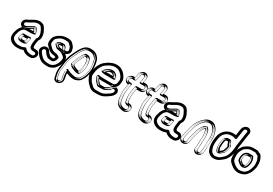

<svg xmlns="http://www.w3.org/2000/svg" viewBox="51 -1925 4759 3342"><g transform="rotate(30 2430.5 -254.5)"><path d="M300 -77C315 -88 313 -94 314 -98C319 -112 326 -135 328 -149L335 -191C337 -202 332 -218 311 -216C285 -213 269 -212 267 -212H189C178 -212 166 -204 162 -195C151 -172 144 -154 142 -137L138 -113C137 -107 139 -102 142 -97C151 -78 171 -69 191 -64C198 -62 204 -61 211 -61L256 -62C270 -62 286 -69 300 -77ZM189 -121 192 -137C193 -142 195 -149 200 -162H259C264 -162 268 -162 281 -163L278 -149C277 -142 273 -124 269 -114L263 -112L218 -111C206 -111 191 -119 189 -121ZM534 7C532 23 513 42 500 42H465C453 42 434 39 410 31C395 26 381 18 370 7C360 -4 346 -28 323 -16C292 0 267 7 249 7L201 8C172 8 144 -1 116 -18C74 -45 63 -74 71 -126C73 -140 78 -153 81 -165C90 -201 105 -229 127 -252C152 -278 169 -281 209 -281H261C292 -281 308 -282 333 -287C342 -289 382 -287 368 -325C368 -326 367 -329 366 -333C363 -350 355 -356 349 -374C345 -387 337 -399 326 -412C322 -417 315 -419 309 -419C299 -419 282 -417 274 -412C257 -402 247 -398 219 -381C181 -358 179 -357 144 -345C122 -338 106 -351 103 -366C98 -389 119 -404 134 -410L147 -415C157 -418 163 -423 175 -430L201 -445C228 -462 248 -472 258 -476C305 -494 357 -493 378 -466C391 -449 408 -424 414 -407C418 -396 424 -388 428 -376C438 -342 454 -290 420 -254C416 -250 413 -243 412 -238L400 -153C396 -123 398 -113 400 -88C403 -50 434 -27 479 -27H505C523 -27 537 -12 534 7ZM308 -333C301 -347 301 -355 292 -368C276 -360 254 -347 227 -331H268C292 -331 293 -331 308 -333ZM584 7C591 -39 558 -77 512 -77H487C478 -77 476 -79 465 -81C457 -83 452 -93 451 -100C449 -124 446 -123 450 -153L461 -230C482 -256 493 -286 491 -317C491 -323 490 -331 490 -339C490 -357 481 -382 477 -396C473 -408 466 -418 462 -430C453 -453 436 -480 419 -501C405 -518 386 -528 362 -533C294 -550 233 -520 179 -487L153 -471C143 -465 142 -464 136 -462L122 -456C102 -449 81 -435 68 -415C31 -360 63 -307 105 -295C70 -264 44 -220 32 -170C29 -156 23 -141 21 -126C11 -55 32 -8 85 26C119 47 155 58 194 58L242 57C267 57 294 50 323 37C326 40 329 42 333 45C358 70 410 92 457 92H492C535 92 578 50 584 7ZM286 -98 289 -101C289 -102 290 -104 291 -107C296 -120 302 -142 304 -153L309 -191C285 -189 272 -187 267 -187H189C188 -187 185 -185 185 -184C174 -162 168 -145 166 -133L163 -110L164 -109L165 -107C168 -100 179 -93 198 -88H199C205 -86 204 -86 211 -86L256 -87C262 -87 274 -91 286 -98ZM173 -102 163 -111 167 -140C168 -148 171 -158 177 -172L183 -187H259C263 -187 265 -187 278 -188L310 -191L303 -145C301 -134 296 -117 292 -105L289 -95L279 -91C275 -89 271 -88 269 -88C-190 23 267 -87 267 -87L218 -86C195 -87 181 -96 173 -102ZM559 11C564 -22 539 -52 505 -52H479C443 -52 427 -68 425 -91C423 -117 421 -121 425 -149L437 -234C437 -235 438 -236 438 -236C484 -285 461 -352 452 -383C447 -400 439 -409 437 -416C429 -438 412 -464 397 -482C364 -523 299 -518 249 -499C236 -494 216 -484 188 -467L162 -451C150 -444 147 -441 140 -439H139L125 -433C107 -426 70 -403 79 -361C85 -333 115 -309 152 -321C188 -333 194 -337 231 -359C258 -375 268 -378 287 -390C289 -391 302 -394 308 -394C317 -383 322 -375 325 -366C333 -341 340 -338 342 -329C343 -323 344 -321 345 -317V-314C340 -313 336 -314 327 -312C305 -307 292 -306 261 -306H209C168 -306 139 -301 109 -270C84 -244 66 -211 56 -171C53 -160 48 -147 46 -130C38 -72 53 -29 103 3C135 23 166 33 201 33L249 32C275 32 302 23 335 6C338 8 344 16 353 25C367 39 383 49 402 55C428 63 449 67 465 67H500C531 67 555 38 559 11ZM331 -344C327 -353 325 -364 313 -382L300 -400L280 -390C264 -381 241 -369 214 -353L135 -306H268C292 -306 297 -306 311 -308L347 -312ZM559 4C554 35 520 67 492 67H457C417 67 369 47 350 28V27L349 26C345 23 344 22 341 19L329 7L313 14C286 26 263 32 242 32L194 33C159 33 128 23 98 4C53 -25 37 -59 46 -122C48 -134 52 -149 56 -164C67 -210 90 -249 121 -277L155 -307L112 -319C107 -320 102 -323 98 -326C78 -339 66 -366 89 -401C99 -416 115 -428 130 -433L145 -439C152 -442 157 -444 166 -450L192 -465C246 -498 300 -523 357 -509C378 -504 389 -497 399 -485C415 -465 431 -440 438 -421C444 -405 451 -396 453 -389C458 -374 465 -350 465 -338C465 -329 466 -323 466 -316C467 -291 460 -267 442 -246L437 -240L425 -157C421 -126 424 -118 426 -98C427 -89 430 -80 435 -73C440 -66 447 -59 460 -56C467 -55 474 -52 487 -52H512C515 -52 517 -51 519 -51C545 -47 563 -25 559 4ZM265 -93C272 -99 266 -93 270 -103C275 -117 282 -139 284 -151L289 -189C279 -188 277 -187 267 -187H205C195 -165 189 -149 187 -135L183 -111C183 -108 183 -106 184 -105L185 -104L186 -103C191 -92 197 -90 211 -86H212L252 -87C255 -88 259 -90 265 -93ZM152 -108 143 -115 147 -138C148 -145 150 -155 156 -168L164 -187H259L273 -188L330 -193L323 -147C322 -137 317 -120 313 -109L310 -100L297 -94C290 -91 284 -90 281 -89C278 -88 276 -88 273 -87L218 -86H216C175 -87 159 -102 152 -108ZM579 9C582 -9 575 -27 550 -41C540 -47 524 -52 505 -52H479C470 -52 448 -57 445 -90C443 -116 441 -122 445 -151L457 -236C457 -238 460 -242 460 -242C497 -281 488 -326 479 -359C477 -367 475 -374 473 -380C468 -395 461 -404 458 -412C451 -432 434 -458 419 -476C416 -480 412 -484 408 -487C364 -523 284 -517 232 -497C215 -491 196 -479 167 -462L142 -447C129 -439 127 -438 124 -437L123 -436L107 -430C80 -419 52 -395 59 -363C61 -355 65 -347 73 -339C79 -333 87 -326 101 -322C121 -316 148 -317 167 -323C204 -335 215 -343 251 -364C272 -377 282 -381 295 -388C300 -381 303 -375 305 -369C308 -360 311 -353 314 -348C318 -341 321 -338 322 -331C323 -326 323 -323 324 -320C325 -316 326 -314 326 -312C323 -312 321 -311 316 -310C298 -306 291 -306 261 -306H209C161 -306 117 -296 87 -264C62 -238 46 -206 36 -168C33 -157 28 -143 26 -128C18 -73 30 -35 82 -1C115 20 154 33 200 33H201L250 32C279 32 304 24 327 15L331 19C345 33 364 45 388 53C416 62 439 67 465 67H500C565 67 577 23 579 9ZM352 -340 365 -314 317 -309C305 -308 292 -306 268 -306H122L194 -348C221 -364 245 -377 261 -386L309 -412L334 -377C346 -360 347 -350 352 -340ZM539 6C534 39 501 64 491 67H457C433 67 391 52 372 33H371V32C368 29 365 27 362 24L336 -2L295 17C269 29 252 32 241 32L193 33C170 33 148 27 119 9C76 -19 56 -57 66 -124C68 -137 72 -153 76 -167C88 -214 113 -255 143 -282L168 -305L125 -318C115 -321 77 -357 110 -406C121 -422 137 -432 145 -435L147 -436L162 -442C170 -445 178 -449 187 -455L212 -470C269 -505 311 -519 344 -511L345 -510H346C358 -507 368 -504 378 -491C394 -471 411 -446 418 -425C423 -410 430 -401 433 -392C437 -377 445 -354 445 -339C445 -331 446 -323 446 -316C448 -288 438 -262 420 -240L417 -236L405 -155C401 -124 404 -121 406 -99C407 -92 403 -66 450 -57C450 -57 465 -52 487 -52H512C516 -51 544 -31 539 6Z M897 -309C896 -311 895 -315 894 -317L888 -339C886 -344 876 -354 872 -357C842 -357 822 -352 812 -347C819 -340 837 -322 842 -319C863 -316 863 -315 897 -309ZM985 -267C1029 -278 1076 -325 1059 -382L1050 -415C1044 -438 1029 -459 1005 -481C1000 -485 994 -491 987 -498C960 -525 932 -526 865 -526H863C791 -521 726 -490 673 -435C651 -413 641 -381 636 -345C635 -335 634 -325 633 -316C631 -279 649 -247 676 -226C686 -218 687 -215 692 -210C724 -177 761 -155 803 -149C824 -146 838 -144 846 -142C848 -142 855 -138 867 -130C864 -115 856 -102 848 -93H837L794 -97H792C790 -97 774 -103 751 -127C741 -137 736 -145 732 -151L716 -175C696 -209 644 -223 600 -193C562 -167 543 -114 567 -74C584 -47 601 -21 626 4C664 42 706 68 756 72L775 74C785 75 796 76 811 76H839C857 76 875 70 893 62C919 50 943 38 958 20C969 8 978 -4 986 -14C1014 -51 1031 -94 1038 -145C1043 -181 1040 -212 1022 -233C1012 -245 1000 -256 985 -267ZM784 -47 826 -43H828H848C858 -43 865 -49 872 -53C884 -60 888 -67 896 -78C910 -97 915 -116 919 -143C920 -151 916 -159 911 -163C878 -189 868 -190 817 -198C787 -203 757 -217 732 -245C725 -252 720 -259 711 -266C686 -286 680 -306 686 -345C690 -376 699 -395 707 -403C751 -449 801 -476 858 -476C898 -476 922 -473 929 -471C948 -465 956 -453 967 -443C988 -423 998 -406 1001 -396L1010 -362C1013 -352 1012 -347 1007 -337C991 -309 950 -309 944 -335L937 -360C933 -375 916 -390 906 -399C896 -408 887 -407 879 -407C836 -407 800 -401 774 -378C767 -372 757 -363 756 -353L754 -342C753 -334 756 -326 761 -322C764 -319 774 -310 786 -297C799 -283 808 -271 827 -269C846 -267 847 -265 877 -261C918 -255 962 -220 981 -198C987 -190 992 -175 988 -145C979 -80 954 -47 922 -10C916 -3 871 26 846 26H818C805 26 795 26 789 25L769 22C732 17 699 4 665 -33L664 -34C643 -53 629 -74 616 -96L611 -104C606 -112 605 -120 608 -130C616 -160 657 -170 672 -145L688 -121C706 -91 748 -49 784 -47ZM920 -318C919 -319 919 -321 919 -323L912 -347L911 -349C904 -365 893 -371 889 -375L882 -382H872C839 -382 817 -378 801 -370L770 -355L794 -330C801 -322 815 -305 828 -297L833 -294H838C858 -292 858 -291 892 -285L935 -277ZM970 -247C984 -237 995 -227 1003 -217C1014 -204 1018 -182 1013 -149C1006 -102 991 -62 966 -29C957 -18 950 -9 939 3C928 16 908 28 883 40C866 48 852 51 839 51H811C797 51 786 51 778 50L759 47H758C716 44 679 22 644 -14C621 -38 604 -61 588 -87C573 -112 584 -152 614 -172C648 -195 683 -182 695 -162L710 -138C716 -128 723 -121 733 -110C758 -83 773 -74 791 -72C809 -70 819 -69 834 -68H835H858L866 -76C874 -85 882 -96 887 -110C889 -115 890 -121 891 -126L894 -141L881 -150C868 -160 861 -164 852 -166C843 -168 828 -171 807 -174C780 -178 756 -188 733 -206C725 -212 717 -219 710 -227C708 -229 704 -236 692 -245C670 -262 656 -287 658 -314C659 -323 659 -332 660 -341C665 -375 675 -400 691 -417C741 -469 800 -496 865 -501C935 -501 951 -500 970 -481L988 -463C1010 -442 1022 -425 1026 -409L1035 -375C1046 -336 1014 -299 979 -291L927 -278ZM785 -72C765 -73 726 -107 709 -134L695 -156C684 -174 676 -177 663 -181C631 -191 594 -173 584 -137C580 -122 582 -105 590 -91L594 -83C607 -61 624 -38 647 -16C686 26 724 42 766 47L785 49C793 50 804 51 818 51H846C885 51 928 22 941 7C974 -31 1003 -71 1013 -141C1018 -174 1014 -198 1000 -214C978 -239 932 -277 881 -285C853 -289 852 -292 830 -294C822 -295 819 -298 804 -314C792 -327 784 -336 779 -340L781 -349C782 -350 785 -354 790 -359C809 -376 838 -382 879 -382C889 -382 887 -383 889 -381C899 -371 912 -357 913 -353L919 -329C922 -315 932 -304 943 -298C971 -282 1011 -292 1029 -324C1033 -331 1036 -339 1037 -348C1038 -356 1036 -364 1034 -369L1026 -402C1021 -420 1007 -440 984 -461C977 -468 963 -487 936 -495C922 -499 899 -501 858 -501C793 -501 736 -469 689 -420C675 -406 666 -383 661 -349C655 -305 664 -272 696 -247C703 -242 707 -237 714 -229C743 -197 778 -179 814 -174C866 -166 865 -168 894 -145C890 -119 887 -107 876 -93C867 -81 866 -78 859 -74C852 -70 848 -68 848 -68H828ZM941 -314 956 -272 882 -286C847 -293 851 -292 832 -294L818 -296L808 -302C792 -312 780 -328 772 -336L756 -353L783 -366C804 -376 834 -382 872 -382H898L911 -370C915 -366 927 -358 932 -345V-344L939 -320C939 -318 940 -316 941 -314ZM949 -252C962 -242 973 -233 981 -223C993 -209 998 -181 993 -147C986 -98 970 -57 945 -24C937 -13 929 -3 918 9C907 22 889 32 865 43C850 50 841 51 839 51H811C798 51 789 51 785 50L764 47H762C737 45 701 29 665 -8C642 -32 625 -55 609 -82C590 -113 609 -160 635 -177C643 -182 648 -184 650 -184C650 -184 657 -187 669 -173C671 -171 672 -170 674 -167L689 -143C694 -135 701 -127 711 -116C734 -92 746 -75 790 -72L833 -68H875L888 -81C892 -86 896 -91 899 -96C905 -105 909 -117 911 -128L913 -137L902 -145C888 -155 883 -161 863 -165C852 -168 837 -170 815 -173C799 -175 781 -182 761 -196C751 -203 741 -211 732 -221C730 -223 725 -230 713 -240C692 -256 676 -283 678 -315C679 -324 680 -333 681 -343C686 -378 696 -406 713 -423C763 -475 818 -497 867 -501C934 -501 932 -502 948 -486C955 -479 961 -474 966 -469C988 -448 1001 -430 1006 -411L1015 -378C1029 -329 982 -294 966 -290L914 -277ZM791 -72C777 -77 744 -107 730 -129L715 -153C706 -167 688 -180 657 -183C638 -185 621 -182 608 -177C582 -167 569 -151 564 -134C560 -121 561 -108 568 -96L573 -88C586 -66 602 -44 625 -22C663 19 706 40 759 47L778 49C790 51 802 51 818 51H846C909 51 953 13 963 1C984 -23 1003 -47 1016 -80C1023 -98 1030 -119 1033 -143C1038 -174 1035 -194 1022 -209C1001 -233 956 -275 889 -285C866 -289 862 -290 841 -293C838 -296 833 -302 826 -309C814 -322 805 -331 800 -335C799 -336 799 -338 799 -340L801 -351C801 -354 805 -358 812 -364C828 -378 842 -381 872 -382C881 -373 890 -363 892 -356L899 -332C903 -317 917 -298 951 -292C969 -289 989 -291 1004 -295C1028 -302 1042 -315 1050 -329C1057 -341 1059 -354 1055 -366L1046 -400C1042 -415 1029 -433 1006 -455C1000 -461 988 -481 950 -493C926 -500 901 -501 858 -501C773 -501 713 -462 668 -415C658 -405 652 -393 647 -375C645 -367 642 -357 641 -347C635 -306 641 -278 674 -252C680 -247 685 -242 692 -234C720 -203 758 -181 806 -174C857 -166 844 -173 873 -150C874 -149 874 -147 874 -145C872 -129 869 -116 865 -106C862 -99 859 -94 854 -88C845 -76 843 -73 838 -70L836 -68H831Z M1359 -443 1328 -448H1325H1307C1299 -448 1290 -443 1285 -438C1261 -411 1240 -372 1218 -327C1200 -291 1184 -253 1171 -213C1167 -201 1164 -189 1162 -178C1161 -169 1165 -160 1171 -156C1175 -154 1181 -148 1187 -136C1188 -133 1191 -131 1193 -129L1201 -123C1217 -111 1247 -100 1268 -92L1283 -87C1304 -80 1326 -76 1348 -76C1367 -76 1374 -95 1383 -108C1395 -127 1413 -180 1417 -207L1421 -237C1424 -260 1424 -282 1421 -304C1416 -341 1419 -343 1411 -371C1404 -396 1401 -415 1382 -429C1370 -437 1370 -441 1359 -443ZM1339 -394C1342 -392 1354 -384 1355 -379C1357 -371 1359 -361 1362 -351C1369 -325 1366 -325 1371 -290C1374 -272 1374 -255 1371 -237L1367 -207C1365 -197 1362 -182 1355 -163C1347 -139 1343 -132 1340 -127C1330 -128 1317 -131 1305 -135L1291 -140C1272 -148 1246 -156 1230 -168C1226 -175 1221 -183 1214 -190C1226 -233 1243 -274 1262 -310C1262 -310 1263 -311 1263 -312C1280 -349 1295 -376 1312 -398H1315ZM1335 -7C1320 -7 1310 -8 1306 -9C1255 -19 1217 -29 1178 -53C1178 -53 1144 -78 1137 -31L1132 7V15C1135 46 1133 64 1141 92C1145 106 1147 128 1150 146C1153 177 1119 200 1094 184C1082 177 1081 168 1079 154C1077 131 1063 90 1063 66C1063 44 1060 28 1063 8L1082 -128C1089 -178 1111 -249 1122 -275C1174 -393 1218 -465 1246 -490C1266 -508 1289 -517 1319 -517H1335C1385 -517 1420 -501 1447 -467C1461 -451 1468 -438 1470 -429C1479 -391 1489 -359 1491 -317C1492 -298 1496 -273 1492 -248L1487 -212C1479 -160 1475 -163 1462 -121C1452 -89 1439 -76 1426 -52C1411 -25 1366 -7 1335 -7ZM1469 -33C1483 -58 1500 -80 1510 -113C1522 -154 1530 -162 1537 -212L1542 -248C1544 -265 1544 -280 1543 -295C1540 -326 1539 -349 1535 -377C1532 -399 1524 -423 1519 -446C1514 -465 1505 -481 1488 -501C1454 -544 1404 -567 1342 -567H1327C1286 -567 1248 -554 1216 -526C1172 -488 1129 -410 1076 -290C1061 -257 1040 -184 1032 -128L1013 8C1010 32 1012 48 1012 72C1012 89 1015 107 1021 126C1033 170 1026 204 1062 227C1124 267 1207 203 1200 133C1198 113 1195 90 1190 72C1182 46 1184 38 1183 10C1186 11 1192 14 1196 15C1238 29 1271 43 1328 43C1381 43 1444 11 1469 -33ZM1355 -418H1356C1358 -416 1361 -413 1367 -409C1377 -402 1379 -393 1387 -364C1394 -338 1391 -341 1397 -301C1400 -281 1399 -261 1396 -241L1392 -211C1389 -189 1370 -133 1362 -121C1353 -107 1349 -101 1348 -101C1329 -101 1310 -104 1291 -111L1277 -116C1255 -125 1227 -135 1216 -143L1208 -149C1200 -163 1194 -171 1187 -176C1189 -185 1191 -193 1195 -205C1208 -244 1223 -280 1240 -316C1261 -360 1283 -397 1304 -421L1307 -423H1325ZM1348 -418 1317 -423H1300L1293 -413C1274 -389 1257 -360 1240 -322C1220 -284 1203 -241 1190 -197L1186 -183L1196 -173C1201 -168 1205 -162 1208 -156L1211 -151L1215 -148C1236 -133 1263 -124 1283 -116L1297 -111C1311 -106 1325 -103 1337 -102L1353 -100L1361 -113C1366 -121 1371 -131 1379 -155C1386 -175 1390 -191 1392 -204L1396 -233C1399 -253 1399 -274 1396 -294C1391 -326 1394 -330 1386 -358C1383 -368 1381 -377 1379 -385C1373 -408 1354 -414 1353 -415ZM1335 18C1319 18 1310 17 1302 16C1251 6 1208 -4 1165 -31L1164 -32H1163V-33C1163 -32 1162 -29 1162 -27L1157 10V11V12C1161 47 1158 61 1165 85C1170 103 1172 125 1175 142V143C1178 181 1149 211 1116 214C1104 215 1091 212 1080 205C1059 191 1056 170 1054 158V157V156C1052 139 1037 97 1038 65C1038 47 1034 29 1038 4L1058 -132C1066 -185 1086 -256 1099 -285C1151 -404 1195 -479 1230 -509C1255 -530 1285 -542 1320 -542H1335C1390 -542 1434 -524 1467 -483C1482 -466 1490 -449 1494 -434C1503 -397 1514 -363 1516 -318C1517 -301 1520 -274 1516 -244L1511 -208C1503 -154 1496 -151 1485 -114C1474 -78 1460 -60 1448 -40C1426 -1 1373 18 1335 18ZM1448 -45C1429 -11 1373 18 1328 18C1276 18 1247 6 1204 -9C1201 -10 1195 -12 1193 -13L1156 -29L1158 11C1159 36 1157 50 1166 79C1170 94 1173 117 1175 136C1177 151 1173 165 1165 178C1145 211 1105 224 1076 206C1053 192 1060 173 1045 119C1040 101 1037 86 1037 73C1037 46 1035 31 1038 12L1057 -124C1065 -177 1086 -250 1099 -280C1151 -399 1195 -474 1233 -507C1260 -531 1292 -542 1327 -542H1342C1398 -542 1439 -523 1469 -486C1485 -467 1492 -455 1495 -441C1501 -416 1509 -392 1511 -373C1514 -346 1515 -324 1518 -293C1519 -280 1519 -266 1517 -251L1512 -216C1505 -169 1499 -164 1486 -120C1477 -92 1463 -72 1448 -45ZM1338 -420 1322 -423C1302 -399 1281 -363 1261 -321C1244 -285 1228 -249 1215 -209C1211 -197 1208 -186 1207 -176C1207 -174 1206 -172 1207 -171C1217 -164 1223 -157 1230 -143L1237 -138C1245 -132 1270 -122 1293 -113L1307 -108C1316 -105 1323 -103 1332 -102C1334 -105 1338 -111 1341 -116C1350 -130 1369 -185 1372 -209L1376 -239C1379 -260 1380 -281 1377 -302C1372 -341 1373 -340 1366 -367C1359 -394 1354 -408 1346 -414ZM1365 -416 1374 -409C1376 -408 1395 -400 1399 -382C1401 -374 1403 -365 1406 -355C1413 -328 1411 -325 1416 -292C1419 -273 1419 -254 1416 -235L1412 -205C1410 -193 1406 -178 1399 -158C1391 -134 1387 -126 1382 -119L1369 -98L1331 -102C1314 -104 1297 -108 1281 -114L1267 -119H1266C1248 -126 1217 -136 1194 -153L1190 -157L1187 -161C1183 -167 1180 -173 1175 -178L1167 -186L1170 -194C1182 -238 1199 -279 1219 -317V-318C1236 -356 1253 -385 1271 -408L1283 -423H1322ZM1335 18C1392 18 1449 -10 1469 -45C1481 -66 1496 -83 1506 -117C1518 -156 1523 -156 1531 -210L1537 -246C1541 -274 1537 -300 1536 -318C1534 -362 1523 -395 1514 -432C1511 -445 1503 -460 1488 -477C1457 -516 1407 -542 1335 -542H1320C1271 -542 1233 -526 1208 -504C1173 -473 1130 -400 1078 -281C1066 -253 1045 -182 1038 -130L1018 6C1015 29 1018 46 1018 66C1018 94 1032 134 1034 155C1036 168 1036 185 1060 200C1072 208 1091 214 1113 214C1180 213 1197 170 1195 144C1192 125 1190 105 1185 88C1177 62 1181 47 1177 13V9L1181 -17C1216 -1 1252 7 1291 15C1306 18 1317 18 1335 18ZM1426 -40C1441 -67 1456 -87 1465 -117C1478 -160 1485 -166 1492 -214L1497 -249C1499 -265 1499 -280 1498 -294C1495 -325 1494 -348 1491 -375C1488 -395 1480 -419 1474 -443C1470 -459 1463 -472 1447 -491C1416 -530 1381 -542 1342 -542H1327C1306 -542 1281 -535 1254 -512C1217 -480 1172 -403 1120 -284C1106 -253 1085 -180 1077 -126L1058 10C1055 31 1057 46 1057 72C1057 87 1060 104 1065 122C1079 171 1077 199 1096 211C1101 214 1104 214 1104 214C1112 213 1160 183 1155 134C1153 114 1150 92 1145 76C1137 48 1139 36 1138 10L1136 -42L1210 -10C1211 -10 1218 -7 1219 -7C1265 8 1287 18 1328 18C1351 18 1405 -2 1426 -40Z M1702 -310C1725 -302 1753 -299 1788 -299H1936C1951 -299 1963 -313 1965 -324V-326C1967 -341 1960 -351 1955 -362C1941 -392 1901 -434 1856 -434H1837C1816 -434 1794 -427 1775 -415C1760 -405 1750 -399 1748 -398C1731 -389 1653 -327 1702 -310ZM1761 -350C1773 -358 1778 -362 1797 -374C1808 -381 1818 -384 1829 -384H1848C1856 -384 1867 -381 1881 -369C1889 -362 1895 -355 1900 -349H1795C1782 -349 1771 -349 1761 -350ZM2034 -208C2061 -231 2076 -260 2080 -295L2084 -326C2089 -359 2082 -387 2070 -414C2059 -438 2042 -464 2018 -488C1978 -528 1929 -553 1873 -553H1854C1829 -553 1805 -548 1782 -540C1749 -529 1715 -513 1686 -491C1682 -488 1677 -484 1673 -481C1648 -465 1627 -447 1609 -423C1581 -383 1550 -325 1542 -267L1532 -194C1528 -169 1534 -144 1546 -119C1553 -104 1570 -69 1581 -55C1589 -45 1594 -36 1600 -30L1628 -2C1662 37 1704 61 1753 61H1824C1880 61 1932 46 1977 15C2029 -20 2070 -40 2097 -92C2107 -111 2112 -135 2106 -156C2098 -185 2074 -209 2034 -208ZM1968 -180H1963H1771C1753 -180 1734 -181 1715 -183C1724 -166 1737 -149 1757 -130C1763 -124 1769 -118 1775 -111L1778 -108H1843C1863 -108 1877 -111 1879 -112C1895 -119 1934 -146 1948 -154C1954 -166 1960 -172 1968 -180ZM1778 -230C1748 -230 1718 -233 1687 -239C1681 -240 1658 -243 1654 -215L1652 -201C1651 -196 1653 -190 1655 -186C1659 -179 1663 -173 1666 -165C1677 -140 1695 -115 1719 -92C1732 -79 1744 -58 1770 -58H1836C1859 -58 1877 -60 1894 -67C1912 -75 1951 -101 1967 -111C1974 -115 1985 -119 1991 -134C1997 -145 2003 -151 2013 -155C2037 -164 2053 -152 2057 -136C2060 -125 2057 -119 2052 -109C2035 -72 1994 -53 1953 -25C1918 -1 1878 11 1831 11H1760C1727 11 1697 -4 1668 -38C1662 -45 1652 -53 1639 -67C1634 -73 1630 -79 1623 -88C1613 -101 1599 -134 1592 -147C1582 -166 1580 -182 1582 -194L1592 -267C1594 -278 1596 -286 1598 -292C1609 -322 1606 -326 1626 -360C1651 -403 1660 -418 1696 -441C1702 -445 1707 -448 1713 -452C1737 -470 1763 -484 1792 -493C1808 -498 1824 -503 1846 -503H1865C1907 -503 1945 -487 1979 -451L1980 -449C2002 -429 2016 -410 2023 -390C2023 -389 2024 -387 2024 -386C2034 -369 2038 -350 2034 -326L2029 -295C2026 -267 2015 -250 1994 -237C1987 -233 1980 -230 1970 -230ZM1713 -333C1723 -349 1754 -374 1760 -377C1764 -379 1772 -384 1788 -394C1804 -404 1821 -409 1837 -409H1856C1886 -409 1922 -375 1933 -351C1939 -337 1941 -335 1940 -330V-328C1939 -326 1936 -324 1936 -324H1788C1756 -324 1730 -328 1713 -333ZM1759 -326C1770 -325 1782 -324 1795 -324H1952L1920 -364C1914 -372 1906 -380 1897 -388C1880 -402 1864 -409 1848 -409H1829C1813 -409 1798 -404 1784 -395C1766 -383 1759 -380 1747 -371L1692 -332ZM2034 -183C2062 -184 2077 -168 2082 -149C2085 -136 2082 -118 2074 -103C2051 -59 2018 -42 1963 -5C1922 23 1875 36 1824 36H1753C1713 36 1677 17 1647 -18L1646 -19C1639 -26 1631 -35 1618 -48C1615 -51 1610 -59 1601 -70C1594 -80 1574 -116 1568 -130C1558 -152 1554 -171 1557 -190L1567 -263C1574 -315 1604 -371 1630 -408C1647 -430 1663 -446 1686 -460C1691 -463 1696 -467 1701 -471C1728 -491 1759 -506 1790 -517C1811 -524 1832 -528 1854 -528H1873C1922 -528 1963 -507 2000 -470C2022 -448 2037 -425 2047 -403C2058 -380 2063 -357 2059 -330L2055 -299C2051 -268 2039 -246 2017 -227L1963 -181ZM1967 -205H1963H1771C1754 -205 1736 -206 1718 -208L1672 -213L1693 -172C1703 -152 1719 -132 1740 -112C1746 -106 1750 -101 1756 -94C1760 -90 1764 -86 1767 -85L1772 -83H1843C1866 -83 1879 -84 1889 -89C1909 -98 1948 -125 1961 -133L1967 -136L1970 -142C1976 -152 1978 -155 1985 -162L2033 -208ZM1778 -205H1970C1984 -205 1997 -208 2007 -215C2034 -232 2050 -258 2054 -292L2059 -322C2063 -351 2058 -377 2046 -399C2037 -425 2021 -446 1997 -468C1958 -509 1914 -528 1865 -528H1846C1821 -528 1801 -522 1784 -517C1752 -507 1724 -492 1698 -472C1693 -468 1687 -465 1682 -462C1643 -437 1629 -414 1605 -372C1585 -336 1583 -327 1574 -300C1571 -292 1570 -283 1568 -271L1557 -198C1555 -181 1556 -159 1569 -135C1576 -123 1590 -90 1603 -73C1610 -65 1614 -58 1619 -52L1620 -50L1621 -49C1635 -35 1645 -26 1649 -21C1682 17 1719 36 1760 36H1831C1883 36 1928 22 1967 -4C2006 -30 2053 -51 2075 -98C2079 -106 2086 -123 2081 -143C2073 -172 2041 -193 2004 -178C1989 -172 1977 -161 1969 -146V-145L1968 -144C1966 -138 1964 -138 1954 -132C1937 -122 1897 -96 1883 -90C1872 -85 1859 -83 1836 -83H1770C1759 -83 1755 -91 1737 -110C1714 -132 1697 -153 1688 -174C1684 -182 1681 -191 1677 -198L1679 -211C1679 -213 1680 -215 1680 -215H1682C1714 -208 1747 -205 1778 -205ZM1731 -330C1743 -327 1762 -324 1788 -324H1919C1919 -325 1920 -326 1920 -326V-328C1921 -338 1918 -343 1912 -355C1900 -380 1865 -407 1855 -409H1837C1834 -409 1823 -407 1808 -398C1792 -388 1785 -384 1779 -381C1773 -377 1734 -344 1731 -330ZM1754 -326 1680 -333 1726 -366C1738 -375 1746 -380 1764 -391C1780 -401 1801 -409 1829 -409H1848C1882 -409 1903 -396 1919 -382C1928 -374 1936 -367 1942 -359L1969 -324H1795C1780 -324 1767 -325 1754 -326ZM2036 -183C2036 -183 2054 -180 2062 -152C2066 -136 2061 -115 2053 -99C2029 -53 1998 -38 1943 -1C1904 26 1864 36 1824 36H1753C1733 36 1701 25 1669 -12L1668 -13L1667 -14L1639 -42C1636 -45 1631 -53 1622 -64C1614 -74 1596 -111 1589 -125C1578 -148 1574 -170 1577 -192L1587 -265C1595 -320 1625 -376 1651 -413C1668 -435 1685 -451 1707 -465C1712 -469 1717 -472 1722 -476C1748 -495 1778 -509 1806 -519C1824 -525 1839 -528 1854 -528H1873C1903 -528 1940 -514 1978 -476C2000 -454 2016 -431 2027 -408C2038 -384 2043 -358 2039 -328L2035 -297C2031 -264 2017 -240 1996 -222L1947 -180ZM1965 -205 2049 -208 2007 -168C2000 -162 1997 -158 1991 -147L1988 -141L1982 -137C1969 -129 1932 -103 1907 -92C1888 -84 1871 -83 1843 -83H1761L1749 -89C1743 -92 1738 -96 1734 -100C1728 -107 1724 -112 1718 -118C1697 -138 1682 -158 1672 -177L1652 -216L1724 -208C1740 -206 1756 -205 1771 -205H1963ZM1778 -205H1970C1981 -205 1994 -206 2004 -209C2014 -212 2022 -216 2028 -220C2058 -238 2070 -262 2074 -293L2079 -324C2083 -351 2079 -374 2067 -394V-395C2058 -419 2043 -440 2019 -462C1981 -502 1932 -528 1865 -528H1846C1812 -528 1788 -521 1770 -515C1735 -504 1704 -487 1677 -467C1672 -463 1667 -460 1662 -457C1621 -431 1608 -410 1584 -368C1564 -333 1564 -325 1554 -297C1552 -290 1550 -281 1548 -269L1537 -196C1536 -187 1536 -176 1539 -164C1541 -156 1543 -148 1548 -139C1555 -126 1568 -95 1581 -78C1588 -70 1593 -63 1598 -57L1599 -56L1600 -55C1614 -41 1623 -32 1627 -27C1658 9 1699 36 1760 36H1831C1894 36 1947 19 1988 -9C2026 -35 2074 -58 2095 -102C2099 -111 2106 -124 2102 -140C2100 -149 2094 -158 2084 -166C2065 -182 2021 -188 1987 -175C1966 -167 1955 -155 1948 -141C1944 -131 1945 -134 1934 -128C1917 -118 1875 -90 1865 -86C1860 -84 1857 -83 1836 -83H1778C1773 -87 1767 -94 1758 -104C1735 -126 1719 -147 1709 -170C1705 -178 1701 -187 1697 -194V-199L1699 -211C1727 -207 1751 -205 1778 -205Z M2350 -631C2369 -631 2383 -614 2380 -596L2376 -568L2359 -497C2356 -486 2359 -470 2380 -470H2452C2470 -470 2485 -454 2482 -435C2479 -416 2460 -401 2442 -401H2353C2340 -401 2328 -390 2325 -379C2317 -348 2309 -310 2303 -265L2299 -235C2296 -211 2296 -185 2299 -157C2305 -109 2302 -99 2314 -64L2318 -55C2320 -50 2322 -47 2326 -44C2337 -35 2353 -27 2372 -27H2379C2397 -27 2412 -11 2409 8C2406 27 2387 42 2369 42H2362C2346 42 2327 38 2305 29C2276 18 2259 0 2250 -28C2247 -37 2244 -45 2242 -52C2238 -62 2235 -104 2233 -116C2226 -162 2225 -201 2230 -235L2234 -265C2241 -315 2248 -351 2254 -372C2257 -382 2257 -401 2234 -401H2228C2194 -401 2181 -411 2176 -425C2173 -434 2173 -440 2178 -450C2186 -467 2203 -479 2227 -471C2229 -470 2233 -470 2235 -470H2260C2273 -470 2285 -481 2288 -492L2306 -564C2306 -565 2307 -566 2307 -567L2311 -596C2314 -614 2331 -631 2350 -631ZM2459 8C2466 -38 2432 -77 2386 -77H2379C2377 -77 2367 -80 2364 -82C2352 -115 2355 -124 2349 -170C2346 -194 2346 -216 2349 -235L2353 -265C2358 -298 2363 -327 2368 -351H2435C2481 -351 2525 -389 2532 -435C2539 -481 2505 -520 2459 -520H2414L2425 -565C2425 -566 2426 -566 2426 -567L2430 -596C2437 -642 2404 -681 2358 -681C2312 -681 2268 -642 2261 -596L2257 -568L2245 -520C2227 -525 2203 -525 2182 -515C2145 -498 2110 -449 2128 -401C2139 -372 2164 -356 2199 -352C2194 -330 2189 -300 2184 -265L2180 -235C2174 -195 2176 -150 2183 -101C2184 -93 2185 -81 2187 -67C2190 -40 2194 -30 2201 -8C2214 32 2241 60 2280 76C2306 86 2331 92 2355 92H2362C2408 92 2452 54 2459 8ZM2350 -656C2318 -656 2290 -631 2286 -600L2282 -570L2264 -498C2264 -497 2261 -495 2260 -495H2235C2196 -508 2167 -486 2155 -461C2148 -447 2146 -431 2152 -416C2162 -389 2190 -376 2228 -376H2229C2222 -351 2216 -317 2209 -269L2205 -239C2200 -202 2201 -159 2208 -112C2210 -101 2212 -62 2218 -44C2220 -37 2223 -30 2226 -21C2237 14 2260 39 2295 53C2319 63 2342 67 2362 67H2369C2400 67 2429 43 2434 11C2439 -23 2412 -52 2379 -52H2372C2360 -52 2350 -57 2343 -63L2341 -64V-65L2338 -72C2327 -103 2330 -110 2324 -161C2321 -187 2321 -210 2324 -231L2328 -261C2334 -305 2341 -343 2349 -373C2349 -374 2352 -376 2353 -376H2442C2473 -376 2502 -400 2507 -432C2512 -466 2485 -495 2452 -495H2384L2400 -563L2405 -592C2410 -624 2385 -656 2350 -656ZM2434 4C2429 37 2395 67 2362 67H2355C2335 67 2313 62 2289 53C2256 40 2235 18 2225 -15C2218 -38 2215 -45 2212 -70C2210 -85 2208 -96 2207 -105C2200 -152 2200 -194 2205 -231L2209 -261C2214 -296 2219 -325 2224 -347L2229 -374L2202 -377C2173 -381 2159 -391 2152 -410C2140 -441 2163 -480 2192 -493C2207 -500 2225 -500 2238 -496L2262 -489L2281 -563L2286 -592C2291 -625 2326 -656 2358 -656C2361 -656 2363 -655 2365 -655C2391 -651 2409 -629 2405 -600L2401 -571L2383 -495H2459C2462 -495 2464 -494 2466 -494C2493 -490 2511 -468 2507 -439C2502 -406 2468 -376 2435 -376H2348L2344 -356C2338 -331 2333 -302 2328 -269L2324 -239C2321 -218 2321 -193 2324 -167C2329 -124 2327 -110 2340 -74L2343 -65L2352 -60C2360 -56 2366 -53 2377 -52H2378H2386H2393C2420 -48 2438 -25 2434 4ZM2350 -656C2420 -656 2428 -612 2425 -594L2421 -566L2404 -495H2452C2470 -495 2486 -490 2496 -485C2523 -472 2530 -453 2527 -434C2524 -414 2510 -393 2478 -382C2469 -379 2456 -376 2442 -376H2370L2369 -375C2361 -344 2354 -307 2348 -263L2344 -233C2343 -226 2342 -219 2342 -212C2341 -195 2342 -178 2344 -159C2350 -109 2346 -102 2358 -69L2362 -60L2363 -59L2364 -57C2368 -54 2371 -53 2373 -52H2379C2398 -52 2414 -47 2424 -42C2449 -29 2457 -10 2454 9C2451 30 2431 67 2369 67H2362C2333 67 2305 61 2278 50C2237 34 2215 7 2205 -24C2202 -33 2200 -40 2198 -47C2193 -62 2190 -101 2188 -113C2182 -149 2180 -182 2182 -212C2183 -221 2184 -229 2185 -237L2189 -267C2196 -317 2204 -354 2210 -376V-377C2194 -378 2175 -382 2162 -388C2143 -397 2136 -409 2132 -419C2127 -431 2128 -445 2134 -457C2140 -469 2150 -484 2175 -493C2194 -500 2220 -501 2243 -495V-496L2262 -568V-569L2266 -598C2269 -618 2286 -656 2350 -656ZM2414 6C2419 -32 2389 -52 2386 -52H2375H2372C2345 -54 2344 -58 2333 -64L2322 -69L2320 -77C2308 -112 2310 -125 2304 -169C2301 -194 2301 -217 2304 -237L2308 -267C2313 -300 2319 -329 2324 -354L2329 -376H2435C2437 -376 2481 -394 2487 -437C2493 -475 2462 -495 2459 -495H2363L2381 -568V-569L2385 -598C2390 -634 2363 -655 2358 -656C2352 -655 2312 -634 2306 -594L2302 -566L2280 -482L2224 -498C2222 -499 2219 -500 2211 -496C2191 -487 2157 -447 2172 -407C2181 -383 2195 -379 2209 -377L2249 -372L2244 -349C2239 -327 2234 -298 2229 -263L2225 -233C2219 -194 2220 -152 2227 -104C2228 -95 2230 -83 2232 -68C2235 -42 2239 -35 2246 -12C2257 24 2281 46 2306 56C2327 65 2344 67 2355 67H2362C2364 67 2408 49 2414 6Z M2755 -631C2774 -631 2788 -614 2785 -596L2781 -568L2764 -497C2761 -486 2764 -470 2785 -470H2857C2875 -470 2890 -454 2887 -435C2884 -416 2865 -401 2847 -401H2758C2745 -401 2733 -390 2730 -379C2722 -348 2714 -310 2708 -265L2704 -235C2701 -211 2701 -185 2704 -157C2710 -109 2707 -99 2719 -64L2723 -55C2725 -50 2727 -47 2731 -44C2742 -35 2758 -27 2777 -27H2784C2802 -27 2817 -11 2814 8C2811 27 2792 42 2774 42H2767C2751 42 2732 38 2710 29C2681 18 2664 0 2655 -28C2652 -37 2649 -45 2647 -52C2643 -62 2640 -104 2638 -116C2631 -162 2630 -201 2635 -235L2639 -265C2646 -315 2653 -351 2659 -372C2662 -382 2662 -401 2639 -401H2633C2599 -401 2586 -411 2581 -425C2578 -434 2578 -440 2583 -450C2591 -467 2608 -479 2632 -471C2634 -470 2638 -470 2640 -470H2665C2678 -470 2690 -481 2693 -492L2711 -564C2711 -565 2712 -566 2712 -567L2716 -596C2719 -614 2736 -631 2755 -631ZM2864 8C2871 -38 2837 -77 2791 -77H2784C2782 -77 2772 -80 2769 -82C2757 -115 2760 -124 2754 -170C2751 -194 2751 -216 2754 -235L2758 -265C2763 -298 2768 -327 2773 -351H2840C2886 -351 2930 -389 2937 -435C2944 -481 2910 -520 2864 -520H2819L2830 -565C2830 -566 2831 -566 2831 -567L2835 -596C2842 -642 2809 -681 2763 -681C2717 -681 2673 -642 2666 -596L2662 -568L2650 -520C2632 -525 2608 -525 2587 -515C2550 -498 2515 -449 2533 -401C2544 -372 2569 -356 2604 -352C2599 -330 2594 -300 2589 -265L2585 -235C2579 -195 2581 -150 2588 -101C2589 -93 2590 -81 2592 -67C2595 -40 2599 -30 2606 -8C2619 32 2646 60 2685 76C2711 86 2736 92 2760 92H2767C2813 92 2857 54 2864 8ZM2755 -656C2723 -656 2695 -631 2691 -600L2687 -570L2669 -498C2669 -497 2666 -495 2665 -495H2640C2601 -508 2572 -486 2560 -461C2553 -447 2551 -431 2557 -416C2567 -389 2595 -376 2633 -376H2634C2627 -351 2621 -317 2614 -269L2610 -239C2605 -202 2606 -159 2613 -112C2615 -101 2617 -62 2623 -44C2625 -37 2628 -30 2631 -21C2642 14 2665 39 2700 53C2724 63 2747 67 2767 67H2774C2805 67 2834 43 2839 11C2844 -23 2817 -52 2784 -52H2777C2765 -52 2755 -57 2748 -63L2746 -64V-65L2743 -72C2732 -103 2735 -110 2729 -161C2726 -187 2726 -210 2729 -231L2733 -261C2739 -305 2746 -343 2754 -373C2754 -374 2757 -376 2758 -376H2847C2878 -376 2907 -400 2912 -432C2917 -466 2890 -495 2857 -495H2789L2805 -563L2810 -592C2815 -624 2790 -656 2755 -656ZM2839 4C2834 37 2800 67 2767 67H2760C2740 67 2718 62 2694 53C2661 40 2640 18 2630 -15C2623 -38 2620 -45 2617 -70C2615 -85 2613 -96 2612 -105C2605 -152 2605 -194 2610 -231L2614 -261C2619 -296 2624 -325 2629 -347L2634 -374L2607 -377C2578 -381 2564 -391 2557 -410C2545 -441 2568 -480 2597 -493C2612 -500 2630 -500 2643 -496L2667 -489L2686 -563L2691 -592C2696 -625 2731 -656 2763 -656C2766 -656 2768 -655 2770 -655C2796 -651 2814 -629 2810 -600L2806 -571L2788 -495H2864C2867 -495 2869 -494 2871 -494C2898 -490 2916 -468 2912 -439C2907 -406 2873 -376 2840 -376H2753L2749 -356C2743 -331 2738 -302 2733 -269L2729 -239C2726 -218 2726 -193 2729 -167C2734 -124 2732 -110 2745 -74L2748 -65L2757 -60C2765 -56 2771 -53 2782 -52H2783H2791H2798C2825 -48 2843 -25 2839 4ZM2755 -656C2825 -656 2833 -612 2830 -594L2826 -566L2809 -495H2857C2875 -495 2891 -490 2901 -485C2928 -472 2935 -453 2932 -434C2929 -414 2915 -393 2883 -382C2874 -379 2861 -376 2847 -376H2775L2774 -375C2766 -344 2759 -307 2753 -263L2749 -233C2748 -226 2747 -219 2747 -212C2746 -195 2747 -178 2749 -159C2755 -109 2751 -102 2763 -69L2767 -60L2768 -59L2769 -57C2773 -54 2776 -53 2778 -52H2784C2803 -52 2819 -47 2829 -42C2854 -29 2862 -10 2859 9C2856 30 2836 67 2774 67H2767C2738 67 2710 61 2683 50C2642 34 2620 7 2610 -24C2607 -33 2605 -40 2603 -47C2598 -62 2595 -101 2593 -113C2587 -149 2585 -182 2587 -212C2588 -221 2589 -229 2590 -237L2594 -267C2601 -317 2609 -354 2615 -376V-377C2599 -378 2580 -382 2567 -388C2548 -397 2541 -409 2537 -419C2532 -431 2533 -445 2539 -457C2545 -469 2555 -484 2580 -493C2599 -500 2625 -501 2648 -495V-496L2667 -568V-569L2671 -598C2674 -618 2691 -656 2755 -656ZM2819 6C2824 -32 2794 -52 2791 -52H2780H2777C2750 -54 2749 -58 2738 -64L2727 -69L2725 -77C2713 -112 2715 -125 2709 -169C2706 -194 2706 -217 2709 -237L2713 -267C2718 -300 2724 -329 2729 -354L2734 -376H2840C2842 -376 2886 -394 2892 -437C2898 -475 2867 -495 2864 -495H2768L2786 -568V-569L2790 -598C2795 -634 2768 -655 2763 -656C2757 -655 2717 -634 2711 -594L2707 -566L2685 -482L2629 -498C2627 -499 2624 -500 2616 -496C2596 -487 2562 -447 2577 -407C2586 -383 2600 -379 2614 -377L2654 -372L2649 -349C2644 -327 2639 -298 2634 -263L2630 -233C2624 -194 2625 -152 2632 -104C2633 -95 2635 -83 2637 -68C2640 -42 2644 -35 2651 -12C2662 24 2686 46 2711 56C2732 65 2749 67 2760 67H2767C2769 67 2813 49 2819 6Z M3172 -77C3187 -88 3185 -94 3186 -98C3191 -112 3198 -135 3200 -149L3207 -191C3209 -202 3204 -218 3183 -216C3157 -213 3141 -212 3139 -212H3061C3050 -212 3038 -204 3034 -195C3023 -172 3016 -154 3014 -137L3010 -113C3009 -107 3011 -102 3014 -97C3023 -78 3043 -69 3063 -64C3070 -62 3076 -61 3083 -61L3128 -62C3142 -62 3158 -69 3172 -77ZM3061 -121 3064 -137C3065 -142 3067 -149 3072 -162H3131C3136 -162 3140 -162 3153 -163L3150 -149C3149 -142 3145 -124 3141 -114L3135 -112L3090 -111C3078 -111 3063 -119 3061 -121ZM3406 7C3404 23 3385 42 3372 42H3337C3325 42 3306 39 3282 31C3267 26 3253 18 3242 7C3232 -4 3218 -28 3195 -16C3164 0 3139 7 3121 7L3073 8C3044 8 3016 -1 2988 -18C2946 -45 2935 -74 2943 -126C2945 -140 2950 -153 2953 -165C2962 -201 2977 -229 2999 -252C3024 -278 3041 -281 3081 -281H3133C3164 -281 3180 -282 3205 -287C3214 -289 3254 -287 3240 -325C3240 -326 3239 -329 3238 -333C3235 -350 3227 -356 3221 -374C3217 -387 3209 -399 3198 -412C3194 -417 3187 -419 3181 -419C3171 -419 3154 -417 3146 -412C3129 -402 3119 -398 3091 -381C3053 -358 3051 -357 3016 -345C2994 -338 2978 -351 2975 -366C2970 -389 2991 -404 3006 -410L3019 -415C3029 -418 3035 -423 3047 -430L3073 -445C3100 -462 3120 -472 3130 -476C3177 -494 3229 -493 3250 -466C3263 -449 3280 -424 3286 -407C3290 -396 3296 -388 3300 -376C3310 -342 3326 -290 3292 -254C3288 -250 3285 -243 3284 -238L3272 -153C3268 -123 3270 -113 3272 -88C3275 -50 3306 -27 3351 -27H3377C3395 -27 3409 -12 3406 7ZM3180 -333C3173 -347 3173 -355 3164 -368C3148 -360 3126 -347 3099 -331H3140C3164 -331 3165 -331 3180 -333ZM3456 7C3463 -39 3430 -77 3384 -77H3359C3350 -77 3348 -79 3337 -81C3329 -83 3324 -93 3323 -100C3321 -124 3318 -123 3322 -153L3333 -230C3354 -256 3365 -286 3363 -317C3363 -323 3362 -331 3362 -339C3362 -357 3353 -382 3349 -396C3345 -408 3338 -418 3334 -430C3325 -453 3308 -480 3291 -501C3277 -518 3258 -528 3234 -533C3166 -550 3105 -520 3051 -487L3025 -471C3015 -465 3014 -464 3008 -462L2994 -456C2974 -449 2953 -435 2940 -415C2903 -360 2935 -307 2977 -295C2942 -264 2916 -220 2904 -170C2901 -156 2895 -141 2893 -126C2883 -55 2904 -8 2957 26C2991 47 3027 58 3066 58L3114 57C3139 57 3166 50 3195 37C3198 40 3201 42 3205 45C3230 70 3282 92 3329 92H3364C3407 92 3450 50 3456 7ZM3158 -98 3161 -101C3161 -102 3162 -104 3163 -107C3168 -120 3174 -142 3176 -153L3181 -191C3157 -189 3144 -187 3139 -187H3061C3060 -187 3057 -185 3057 -184C3046 -162 3040 -145 3038 -133L3035 -110L3036 -109L3037 -107C3040 -100 3051 -93 3070 -88H3071C3077 -86 3076 -86 3083 -86L3128 -87C3134 -87 3146 -91 3158 -98ZM3045 -102 3035 -111 3039 -140C3040 -148 3043 -158 3049 -172L3055 -187H3131C3135 -187 3137 -187 3150 -188L3182 -191L3175 -145C3173 -134 3168 -117 3164 -105L3161 -95L3151 -91C3147 -89 3143 -88 3141 -88C2682 23 3139 -87 3139 -87L3090 -86C3067 -87 3053 -96 3045 -102ZM3431 11C3436 -22 3411 -52 3377 -52H3351C3315 -52 3299 -68 3297 -91C3295 -117 3293 -121 3297 -149L3309 -234C3309 -235 3310 -236 3310 -236C3356 -285 3333 -352 3324 -383C3319 -400 3311 -409 3309 -416C3301 -438 3284 -464 3269 -482C3236 -523 3171 -518 3121 -499C3108 -494 3088 -484 3060 -467L3034 -451C3022 -444 3019 -441 3012 -439H3011L2997 -433C2979 -426 2942 -403 2951 -361C2957 -333 2987 -309 3024 -321C3060 -333 3066 -337 3103 -359C3130 -375 3140 -378 3159 -390C3161 -391 3174 -394 3180 -394C3189 -383 3194 -375 3197 -366C3205 -341 3212 -338 3214 -329C3215 -323 3216 -321 3217 -317V-314C3212 -313 3208 -314 3199 -312C3177 -307 3164 -306 3133 -306H3081C3040 -306 3011 -301 2981 -270C2956 -244 2938 -211 2928 -171C2925 -160 2920 -147 2918 -130C2910 -72 2925 -29 2975 3C3007 23 3038 33 3073 33L3121 32C3147 32 3174 23 3207 6C3210 8 3216 16 3225 25C3239 39 3255 49 3274 55C3300 63 3321 67 3337 67H3372C3403 67 3427 38 3431 11ZM3203 -344C3199 -353 3197 -364 3185 -382L3172 -400L3152 -390C3136 -381 3113 -369 3086 -353L3007 -306H3140C3164 -306 3169 -306 3183 -308L3219 -312ZM3431 4C3426 35 3392 67 3364 67H3329C3289 67 3241 47 3222 28V27L3221 26C3217 23 3216 22 3213 19L3201 7L3185 14C3158 26 3135 32 3114 32L3066 33C3031 33 3000 23 2970 4C2925 -25 2909 -59 2918 -122C2920 -134 2924 -149 2928 -164C2939 -210 2962 -249 2993 -277L3027 -307L2984 -319C2979 -320 2974 -323 2970 -326C2950 -339 2938 -366 2961 -401C2971 -416 2987 -428 3002 -433L3017 -439C3024 -442 3029 -444 3038 -450L3064 -465C3118 -498 3172 -523 3229 -509C3250 -504 3261 -497 3271 -485C3287 -465 3303 -440 3310 -421C3316 -405 3323 -396 3325 -389C3330 -374 3337 -350 3337 -338C3337 -329 3338 -323 3338 -316C3339 -291 3332 -267 3314 -246L3309 -240L3297 -157C3293 -126 3296 -118 3298 -98C3299 -89 3302 -80 3307 -73C3312 -66 3319 -59 3332 -56C3339 -55 3346 -52 3359 -52H3384C3387 -52 3389 -51 3391 -51C3417 -47 3435 -25 3431 4ZM3137 -93C3144 -99 3138 -93 3142 -103C3147 -117 3154 -139 3156 -151L3161 -189C3151 -188 3149 -187 3139 -187H3077C3067 -165 3061 -149 3059 -135L3055 -111C3055 -108 3055 -106 3056 -105L3057 -104L3058 -103C3063 -92 3069 -90 3083 -86H3084L3124 -87C3127 -88 3131 -90 3137 -93ZM3024 -108 3015 -115 3019 -138C3020 -145 3022 -155 3028 -168L3036 -187H3131L3145 -188L3202 -193L3195 -147C3194 -137 3189 -120 3185 -109L3182 -100L3169 -94C3162 -91 3156 -90 3153 -89C3150 -88 3148 -88 3145 -87L3090 -86H3088C3047 -87 3031 -102 3024 -108ZM3451 9C3454 -9 3447 -27 3422 -41C3412 -47 3396 -52 3377 -52H3351C3342 -52 3320 -57 3317 -90C3315 -116 3313 -122 3317 -151L3329 -236C3329 -238 3332 -242 3332 -242C3369 -281 3360 -326 3351 -359C3349 -367 3347 -374 3345 -380C3340 -395 3333 -404 3330 -412C3323 -432 3306 -458 3291 -476C3288 -480 3284 -484 3280 -487C3236 -523 3156 -517 3104 -497C3087 -491 3068 -479 3039 -462L3014 -447C3001 -439 2999 -438 2996 -437L2995 -436L2979 -430C2952 -419 2924 -395 2931 -363C2933 -355 2937 -347 2945 -339C2951 -333 2959 -326 2973 -322C2993 -316 3020 -317 3039 -323C3076 -335 3087 -343 3123 -364C3144 -377 3154 -381 3167 -388C3172 -381 3175 -375 3177 -369C3180 -360 3183 -353 3186 -348C3190 -341 3193 -338 3194 -331C3195 -326 3195 -323 3196 -320C3197 -316 3198 -314 3198 -312C3195 -312 3193 -311 3188 -310C3170 -306 3163 -306 3133 -306H3081C3033 -306 2989 -296 2959 -264C2934 -238 2918 -206 2908 -168C2905 -157 2900 -143 2898 -128C2890 -73 2902 -35 2954 -1C2987 20 3026 33 3072 33H3073L3122 32C3151 32 3176 24 3199 15L3203 19C3217 33 3236 45 3260 53C3288 62 3311 67 3337 67H3372C3437 67 3449 23 3451 9ZM3224 -340 3237 -314 3189 -309C3177 -308 3164 -306 3140 -306H2994L3066 -348C3093 -364 3117 -377 3133 -386L3181 -412L3206 -377C3218 -360 3219 -350 3224 -340ZM3411 6C3406 39 3373 64 3363 67H3329C3305 67 3263 52 3244 33H3243V32C3240 29 3237 27 3234 24L3208 -2L3167 17C3141 29 3124 32 3113 32L3065 33C3042 33 3020 27 2991 9C2948 -19 2928 -57 2938 -124C2940 -137 2944 -153 2948 -167C2960 -214 2985 -255 3015 -282L3040 -305L2997 -318C2987 -321 2949 -357 2982 -406C2993 -422 3009 -432 3017 -435L3019 -436L3034 -442C3042 -445 3050 -449 3059 -455L3084 -470C3141 -505 3183 -519 3216 -511L3217 -510H3218C3230 -507 3240 -504 3250 -491C3266 -471 3283 -446 3290 -425C3295 -410 3302 -401 3305 -392C3309 -377 3317 -354 3317 -339C3317 -331 3318 -323 3318 -316C3320 -288 3310 -262 3292 -240L3289 -236L3277 -155C3273 -124 3276 -121 3278 -99C3279 -92 3275 -66 3322 -57C3322 -57 3337 -52 3359 -52H3384C3388 -51 3416 -31 3411 6Z M3538 9C3519 9 3506 -7 3509 -25L3515 -71C3516 -78 3517 -85 3519 -91C3525 -111 3528 -132 3534 -154L3556 -229C3562 -247 3577 -305 3585 -319L3617 -374C3630 -397 3650 -418 3677 -442C3705 -467 3730 -478 3759 -478C3790 -478 3812 -469 3827 -454C3846 -435 3857 -420 3862 -411C3900 -337 3898 -252 3894 -153C3892 -118 3894 -108 3889 -70V-68L3886 -9L3882 19C3879 37 3862 54 3843 54C3824 54 3810 37 3813 19L3817 -8V-11L3820 -66C3821 -87 3824 -176 3826 -204C3829 -255 3824 -305 3809 -352C3804 -370 3791 -385 3776 -400C3769 -406 3760 -409 3752 -409C3745 -409 3735 -407 3725 -399C3706 -383 3689 -368 3678 -350C3655 -312 3641 -284 3635 -262C3626 -228 3604 -161 3596 -124C3589 -94 3587 -90 3584 -71L3578 -25C3575 -7 3557 9 3538 9ZM3836 104C3882 104 3925 65 3932 19L3936 -10V-12L3939 -71C3941 -122 3943 -174 3946 -222C3951 -281 3944 -340 3925 -398C3911 -439 3898 -458 3865 -492C3841 -517 3806 -528 3766 -528C3723 -528 3683 -510 3646 -476C3616 -450 3592 -423 3574 -394L3542 -339C3530 -318 3515 -263 3507 -237L3486 -160C3482 -146 3479 -134 3477 -123C3473 -103 3468 -91 3465 -71L3459 -25C3452 21 3485 59 3531 59C3577 59 3621 21 3628 -25L3634 -71C3634 -71 3635 -75 3636 -80C3644 -112 3652 -151 3664 -189C3686 -260 3680 -260 3721 -329C3725 -336 3732 -345 3745 -355C3753 -346 3758 -337 3760 -331C3773 -289 3779 -245 3776 -200C3774 -176 3771 -79 3769 -65V-62L3767 -7L3763 19C3756 65 3790 104 3836 104ZM3538 34C3504 34 3479 4 3484 -29L3490 -75C3491 -83 3493 -90 3495 -97C3500 -115 3504 -136 3510 -160L3532 -236C3538 -255 3552 -310 3564 -332L3595 -386C3610 -413 3633 -435 3660 -460C3691 -488 3723 -503 3759 -503C3795 -503 3823 -493 3844 -472C3864 -452 3877 -435 3884 -422C3926 -340 3922 -250 3918 -151C3917 -118 3920 -108 3914 -66L3911 -6L3907 23C3903 54 3875 79 3843 79C3808 79 3784 47 3789 15L3792 -12L3795 -67C3796 -88 3799 -177 3801 -206C3804 -254 3799 -300 3785 -344C3781 -356 3773 -369 3759 -382C3758 -383 3755 -384 3752 -384C3748 -384 3746 -383 3742 -380C3723 -364 3708 -351 3700 -337C3678 -300 3664 -273 3659 -255C3649 -220 3628 -153 3621 -119C3614 -87 3611 -83 3609 -67L3602 -21C3597 10 3570 34 3538 34ZM3836 79C3868 79 3903 48 3908 15L3912 -14L3914 -72C3916 -123 3918 -175 3921 -224C3926 -280 3919 -335 3901 -390C3888 -429 3879 -441 3847 -474C3828 -493 3802 -503 3766 -503C3730 -503 3696 -489 3662 -458C3633 -433 3613 -408 3596 -381L3564 -326C3555 -310 3540 -258 3531 -230L3510 -154C3506 -141 3503 -129 3501 -118C3496 -96 3492 -84 3490 -67L3483 -21C3479 8 3498 30 3524 34H3531C3564 34 3598 4 3603 -29L3610 -75C3611 -78 3610 -80 3612 -86C3620 -117 3628 -157 3640 -196C3661 -264 3657 -272 3699 -342C3705 -353 3716 -363 3730 -374L3748 -389L3764 -371C3774 -360 3780 -349 3784 -338C3798 -293 3803 -247 3800 -199C3798 -176 3797 -82 3794 -61L3792 -4L3788 23C3784 52 3802 74 3828 78C3830 78 3833 79 3836 79ZM3538 34C3470 34 3461 -8 3464 -27L3470 -73C3471 -81 3473 -87 3475 -94C3480 -113 3484 -135 3490 -158L3511 -233C3517 -252 3532 -308 3543 -327L3574 -381C3589 -407 3610 -430 3638 -455C3668 -482 3706 -503 3759 -503C3807 -503 3845 -487 3866 -466C3886 -446 3899 -430 3905 -418C3946 -338 3943 -251 3939 -152C3938 -119 3940 -107 3934 -68V-67L3931 -7L3927 21C3925 38 3914 54 3894 66C3884 72 3867 79 3843 79C3773 79 3765 35 3768 17L3772 -10V-11L3775 -67C3776 -88 3779 -177 3781 -205C3784 -254 3778 -301 3764 -347C3761 -356 3757 -365 3750 -374C3738 -363 3728 -353 3721 -342C3699 -304 3685 -277 3680 -258C3671 -224 3649 -156 3641 -121C3634 -90 3632 -87 3629 -69L3622 -23C3619 -2 3600 34 3538 34ZM3836 79C3842 78 3881 57 3887 17L3892 -12V-13L3894 -72C3896 -123 3898 -175 3901 -223C3906 -280 3899 -337 3881 -393C3868 -433 3858 -447 3826 -480C3808 -498 3789 -503 3766 -503C3747 -503 3719 -495 3684 -463C3656 -438 3634 -414 3617 -386L3585 -331C3575 -314 3560 -260 3552 -233L3530 -156C3526 -142 3523 -131 3521 -120C3517 -99 3513 -87 3510 -69L3503 -23C3497 16 3529 34 3531 34C3534 34 3577 16 3583 -27L3589 -73C3589 -75 3591 -78 3592 -84C3600 -115 3608 -154 3620 -193C3642 -262 3636 -267 3678 -337C3684 -347 3693 -357 3708 -369L3752 -404L3786 -366C3795 -355 3801 -345 3804 -335C3818 -291 3824 -246 3821 -200C3819 -177 3816 -80 3814 -63V-62L3812 -5L3808 21C3803 57 3831 78 3836 79Z M4198 -482H4218C4242 -482 4261 -478 4274 -471C4274 -471 4307 -449 4313 -493L4333 -632C4334 -640 4336 -649 4338 -657L4340 -668C4350 -712 4419 -706 4409 -662L4406 -652C4404 -646 4403 -638 4402 -632L4366 -381L4363 -366C4360 -356 4365 -348 4364 -338L4352 -259C4348 -234 4338 -209 4333 -191C4330 -180 4323 -170 4318 -159C4306 -133 4286 -108 4253 -83C4245 -77 4237 -70 4229 -63C4209 -45 4187 -39 4154 -33C4118 -26 4087 -35 4059 -65C4048 -77 4035 -105 4025 -144C4019 -170 4017 -197 4018 -227C4019 -240 4019 -256 4021 -270L4029 -326C4042 -419 4114 -482 4198 -482ZM3979 -326 3971 -270C3969 -254 3969 -237 3968 -223C3965 -148 3985 -62 4019 -28C4056 10 4104 27 4157 17C4168 15 4174 14 4178 13C4208 8 4237 -9 4259 -28C4266 -34 4273 -39 4280 -44C4319 -73 4347 -107 4364 -145C4367 -151 4369 -156 4372 -161C4382 -180 4381 -187 4390 -211C4396 -226 4400 -242 4402 -259L4414 -338C4415 -348 4415 -356 4413 -366C4414 -370 4415 -376 4416 -381L4452 -632C4453 -636 4454 -640 4455 -646L4458 -658C4469 -706 4436 -745 4393 -749C4346 -753 4301 -715 4291 -672L4288 -661C4286 -651 4284 -641 4283 -632L4268 -528C4255 -531 4241 -532 4226 -532H4206C4095 -532 3996 -446 3979 -326ZM4088 -194C4096 -150 4103 -117 4128 -104C4151 -91 4182 -107 4196 -120C4199 -123 4207 -128 4217 -136C4235 -150 4249 -164 4258 -185C4265 -201 4280 -237 4283 -259L4289 -297C4290 -304 4287 -311 4284 -315C4269 -333 4261 -349 4260 -367C4260 -372 4257 -377 4255 -380L4250 -391C4244 -403 4231 -413 4209 -413H4189C4147 -413 4114 -385 4103 -344L4099 -329C4099 -328 4098 -327 4098 -326L4090 -270C4089 -265 4089 -260 4089 -254C4089 -240 4086 -207 4088 -194ZM4140 -270 4148 -324 4151 -338C4157 -360 4163 -363 4181 -363H4201H4204L4209 -353C4209 -352 4211 -351 4211 -350C4214 -328 4222 -307 4237 -287L4233 -259C4231 -244 4216 -209 4212 -199C4205 -182 4175 -162 4163 -152C4162 -152 4159 -152 4156 -151C4151 -158 4144 -175 4138 -208C4137 -223 4138 -256 4140 -270ZM4198 -507C4101 -507 4019 -434 4004 -330L3996 -273C3994 -256 3994 -240 3994 -229C3993 -198 3994 -167 4001 -138C4011 -97 4023 -66 4040 -48C4074 -12 4116 0 4159 -8C4192 -14 4220 -22 4245 -44C4252 -50 4260 -57 4268 -63C4303 -89 4327 -118 4341 -149C4344 -156 4353 -168 4357 -185C4361 -200 4373 -226 4377 -255L4388 -334C4391 -351 4387 -360 4387 -360C4389 -368 4390 -371 4391 -377L4427 -628C4428 -633 4428 -640 4430 -646L4433 -657C4436 -671 4434 -685 4427 -697C4419 -711 4406 -718 4393 -721C4364 -728 4325 -713 4316 -673L4313 -662C4311 -653 4309 -645 4308 -636L4288 -497C4288 -495 4287 -493 4287 -492H4286L4285 -493C4267 -503 4245 -507 4218 -507ZM4004 -322C4020 -430 4108 -507 4206 -507H4226C4239 -507 4252 -505 4263 -503L4289 -498L4308 -628C4309 -637 4311 -647 4313 -656L4315 -667C4322 -699 4358 -727 4391 -724C4393 -724 4396 -723 4398 -723C4423 -718 4440 -694 4433 -663L4431 -652C4430 -646 4428 -641 4427 -636L4391 -385C4390 -381 4390 -376 4389 -372L4388 -367L4389 -362C4390 -355 4390 -349 4389 -342L4378 -263C4376 -247 4372 -232 4367 -219C4357 -191 4358 -188 4350 -173C4347 -167 4344 -162 4341 -155C4326 -122 4301 -91 4265 -64C4258 -58 4250 -53 4243 -47C4224 -30 4198 -16 4174 -12C4170 -11 4163 -10 4152 -8C4107 0 4069 -13 4037 -46C4012 -71 3990 -150 3993 -221C3994 -236 3994 -253 3996 -266ZM4113 -199C4122 -152 4130 -132 4140 -126C4148 -122 4168 -128 4180 -139C4184 -143 4191 -148 4202 -156C4219 -169 4228 -178 4235 -195C4242 -210 4257 -248 4259 -263L4264 -300C4248 -320 4238 -341 4236 -364L4234 -366L4227 -380C4226 -382 4223 -388 4209 -388H4189C4160 -388 4136 -369 4127 -337L4123 -323V-322L4115 -266C4114 -262 4114 -258 4114 -253C4114 -238 4112 -204 4113 -199ZM4115 -274C4112 -256 4112 -223 4113 -207V-205L4114 -204C4121 -169 4127 -150 4135 -137L4144 -122L4162 -126C4166 -127 4168 -128 4170 -128L4175 -130L4179 -133C4189 -141 4223 -160 4235 -189C4240 -200 4255 -233 4258 -255L4264 -294L4257 -302C4244 -319 4238 -335 4235 -353V-358L4233 -362L4232 -364L4221 -387L4206 -388H4201H4181C4172 -388 4161 -387 4150 -380C4136 -371 4131 -357 4127 -344L4123 -329ZM4198 -507C4071 -507 3998 -422 3984 -328L3976 -271C3974 -255 3975 -240 3974 -228C3973 -197 3973 -169 3980 -141C3990 -100 4002 -72 4019 -54C4051 -20 4105 3 4169 -9C4205 -16 4241 -27 4267 -50C4274 -56 4282 -62 4289 -68C4325 -95 4349 -123 4362 -153C4366 -161 4373 -172 4377 -187C4381 -203 4393 -230 4397 -257L4409 -336C4411 -352 4406 -359 4407 -362C4408 -368 4410 -373 4411 -379L4447 -630C4448 -636 4449 -642 4451 -648L4453 -659C4459 -685 4443 -719 4387 -723C4330 -727 4301 -697 4295 -671L4293 -660C4291 -651 4289 -642 4288 -634L4269 -502C4253 -506 4236 -507 4218 -507ZM4024 -324C4041 -443 4138 -507 4206 -507H4226C4236 -507 4245 -506 4252 -504L4308 -493L4328 -630C4329 -639 4331 -648 4333 -658L4336 -669C4345 -710 4387 -724 4387 -724C4391 -723 4422 -702 4413 -661L4410 -650C4409 -644 4408 -639 4407 -634L4371 -383C4370 -379 4370 -373 4369 -369L4368 -367V-364C4370 -356 4370 -348 4369 -340L4357 -261C4355 -245 4351 -230 4346 -216C4336 -190 4338 -184 4329 -168C4326 -163 4323 -157 4320 -151C4305 -117 4278 -86 4243 -59C4235 -53 4228 -47 4221 -41C4202 -24 4178 -13 4166 -11C4161 -10 4153 -9 4142 -7C4119 -3 4093 -6 4059 -40C4034 -66 4010 -150 4013 -222C4014 -237 4014 -254 4016 -268ZM4133 -197C4131 -205 4134 -240 4134 -254C4134 -260 4134 -264 4135 -268L4143 -324V-326L4147 -340C4158 -380 4188 -388 4189 -388H4204C4205 -387 4205 -386 4206 -385L4213 -371L4214 -370C4215 -369 4215 -366 4215 -366C4217 -345 4226 -324 4243 -304C4243 -303 4244 -301 4244 -299L4238 -261C4235 -243 4221 -207 4214 -191C4206 -173 4197 -163 4181 -151C4170 -143 4162 -137 4158 -133C4157 -132 4155 -130 4153 -129C4145 -141 4139 -166 4133 -197ZM4095 -272 4103 -327 4107 -341C4113 -362 4133 -388 4181 -388H4201H4211L4240 -385L4253 -359C4253 -359 4254 -358 4254 -357L4255 -354L4256 -352C4259 -332 4266 -314 4279 -297L4283 -291L4278 -257C4275 -238 4259 -203 4255 -193C4244 -167 4210 -146 4200 -138L4194 -133L4183 -130C4181 -129 4178 -129 4174 -128L4130 -117L4113 -142C4106 -154 4101 -172 4094 -206L4093 -207V-208C4092 -224 4093 -255 4095 -272Z M4695 -367H4616C4612 -367 4608 -366 4605 -365L4592 -359C4544 -340 4522 -297 4517 -231C4516 -212 4517 -195 4522 -175C4525 -162 4532 -160 4538 -154L4558 -136C4580 -116 4601 -105 4622 -101C4638 -98 4644 -99 4658 -102C4671 -104 4685 -105 4699 -121C4719 -145 4731 -178 4739 -220C4747 -265 4737 -306 4725 -333C4721 -343 4713 -367 4695 -367ZM4674 -317C4678 -308 4682 -302 4686 -292C4700 -261 4685 -179 4666 -153C4662 -152 4644 -149 4641 -149C4629 -152 4616 -156 4594 -176L4575 -194C4573 -196 4572 -196 4570 -198C4567 -212 4566 -225 4567 -232C4567 -233 4568 -233 4568 -234C4569 -262 4574 -280 4578 -287C4591 -310 4593 -308 4614 -317ZM4744 -418C4758 -418 4765 -414 4771 -404L4778 -394C4782 -386 4785 -379 4788 -372C4799 -345 4804 -346 4809 -302C4815 -252 4815 -222 4795 -165C4785 -136 4775 -116 4769 -107C4738 -62 4714 -38 4636 -30C4607 -27 4574 -37 4537 -59C4513 -74 4499 -90 4476 -110C4455 -128 4443 -174 4450 -256C4455 -306 4491 -368 4512 -384C4559 -420 4597 -436 4626 -436H4706C4716 -436 4722 -433 4728 -426C4732 -421 4739 -418 4744 -418ZM4763 -467C4750 -479 4733 -486 4713 -486H4633C4586 -486 4536 -463 4484 -422C4463 -406 4448 -382 4429 -348C4414 -322 4404 -289 4400 -254C4392 -168 4401 -105 4439 -71C4464 -49 4480 -32 4506 -15C4549 11 4591 24 4634 20C4696 14 4745 -6 4778 -43C4790 -56 4800 -70 4810 -84C4831 -115 4858 -192 4861 -240C4863 -280 4859 -345 4846 -372C4837 -391 4833 -408 4822 -425L4815 -434C4804 -452 4787 -464 4763 -467ZM4693 -342C4696 -338 4699 -331 4702 -323C4712 -300 4722 -263 4715 -225C4708 -185 4696 -156 4680 -137C4673 -129 4670 -129 4653 -126C4638 -123 4638 -123 4626 -125C4611 -128 4594 -137 4574 -155L4554 -173C4550 -177 4547 -179 4547 -179C4547 -179 4546 -180 4546 -181C4542 -199 4541 -212 4542 -229C4546 -291 4565 -321 4601 -336L4615 -342H4616ZM4690 -342 4697 -328C4702 -318 4704 -311 4708 -302C4728 -257 4710 -173 4686 -139L4681 -132L4673 -129C4665 -127 4652 -124 4642 -124H4638L4635 -125C4622 -128 4603 -135 4578 -157L4558 -175L4553 -180L4547 -185L4546 -192C4542 -209 4541 -221 4543 -236C4545 -266 4549 -286 4557 -300C4571 -325 4587 -332 4604 -340L4609 -342ZM4746 -443C4740 -449 4738 -452 4732 -455C4724 -459 4714 -461 4706 -461H4626C4588 -461 4545 -442 4496 -404C4466 -381 4431 -317 4425 -259C4417 -176 4427 -119 4459 -91C4481 -72 4497 -55 4524 -37C4564 -13 4601 -1 4638 -5C4722 -14 4757 -45 4790 -93C4799 -106 4807 -127 4818 -157C4839 -217 4839 -254 4833 -305C4828 -350 4820 -359 4811 -381C4808 -389 4805 -397 4800 -406L4799 -407L4793 -417C4788 -425 4785 -429 4778 -434C4768 -441 4754 -443 4746 -443ZM4760 -442C4778 -439 4786 -433 4794 -421L4801 -411C4810 -398 4813 -383 4823 -361C4832 -343 4838 -279 4836 -242C4834 -201 4806 -123 4789 -98C4780 -85 4770 -72 4759 -60C4732 -29 4689 -11 4631 -5C4595 -1 4559 -13 4519 -37C4495 -53 4482 -67 4456 -90C4428 -114 4416 -166 4424 -251C4427 -283 4438 -313 4451 -336C4470 -370 4484 -390 4500 -402C4550 -441 4595 -461 4633 -461H4713C4727 -461 4738 -456 4746 -449L4752 -444ZM4675 -342H4626L4619 -339C4591 -328 4567 -295 4562 -230C4561 -212 4561 -197 4566 -178C4567 -175 4568 -174 4568 -174C4568 -174 4571 -172 4576 -168L4596 -150C4616 -132 4633 -125 4636 -124C4637 -124 4641 -125 4644 -126C4650 -127 4654 -127 4655 -127C4656 -127 4657 -129 4659 -131C4676 -151 4686 -182 4694 -223C4702 -264 4692 -303 4681 -327C4679 -332 4678 -337 4675 -342ZM4708 -342H4599L4587 -337C4571 -330 4548 -318 4535 -295C4528 -283 4525 -265 4523 -235V-234C4522 -224 4522 -211 4525 -195L4526 -190L4531 -185L4536 -180L4556 -162C4581 -140 4606 -131 4621 -127L4631 -124H4643C4665 -124 4671 -127 4686 -131L4701 -135L4707 -144C4731 -178 4747 -257 4729 -298C4725 -307 4723 -314 4718 -324ZM4764 -441C4752 -452 4730 -461 4706 -461H4626C4569 -461 4523 -436 4475 -399C4444 -375 4411 -313 4405 -258C4397 -175 4406 -125 4438 -97C4460 -78 4474 -61 4503 -42C4543 -17 4590 1 4644 -5C4743 -16 4780 -52 4811 -98C4819 -110 4829 -130 4839 -160C4860 -219 4859 -254 4853 -304C4848 -348 4842 -353 4832 -377C4829 -385 4826 -392 4821 -401L4820 -402L4814 -412C4807 -423 4792 -436 4764 -441ZM4752 -443C4756 -442 4764 -441 4773 -426L4779 -416C4788 -402 4793 -386 4803 -366C4813 -346 4818 -279 4816 -241C4813 -197 4785 -119 4767 -93C4758 -80 4748 -66 4737 -54C4710 -23 4673 -10 4625 -5C4605 -3 4578 -8 4539 -32C4517 -46 4503 -61 4477 -84C4449 -108 4437 -167 4445 -252C4448 -285 4459 -316 4472 -340C4491 -374 4507 -397 4521 -408C4572 -448 4613 -461 4633 -461H4713C4713 -461 4718 -460 4724 -454L4734 -446Z"/></g></svg>

Font: AppleStorm
Style: XbdFaxIta
Weight: 800
Foundry: Cannot Into Space Fonts
Version: Version 1.01